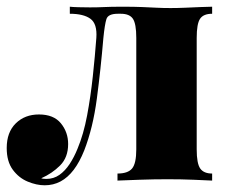

<svg xmlns="http://www.w3.org/2000/svg" viewBox="-21 -538 679 572"><path d="M611 -518V-497Q585 -497 575 -482Q565 -467 565 -425V-93Q565 -51 575.5 -36Q586 -21 611 -21V0Q592 -1 555.5 -2.5Q519 -4 478 -4Q438 -4 394.5 -2.5Q351 -1 329 0V-21Q360 -21 372.5 -36Q385 -51 385 -93V-425Q385 -467 375 -482Q365 -497 339 -497H330Q301 -497 296 -481Q291 -465 287 -425Q279 -331 267.5 -244Q256 -157 230 -90Q216 -55 198.5 -32Q181 -9 159.5 2.5Q138 14 112 14Q88 14 61.5 3Q35 -8 17 -32.5Q-1 -57 -1 -97Q-1 -144 26 -170.5Q53 -197 95 -197Q139 -197 160.5 -170.5Q182 -144 182 -109Q182 -69 158 -45Q134 -21 102 -7Q104 -6 108 -5.5Q112 -5 117 -5Q139 -5 156 -17Q173 -29 186.5 -49.5Q200 -70 210 -95Q228 -138 238.5 -194Q249 -250 255.5 -310.5Q262 -371 266 -425Q269 -467 248.5 -482Q228 -497 187 -497V-518Q195 -517 213 -516.5Q231 -516 247 -516Q271 -516 290 -517Q309 -518 345 -518Q379 -518 402.5 -517Q426 -516 445.5 -515Q465 -514 487 -514Q507 -514 531 -515Q555 -516 577 -517Q599 -518 611 -518Z"/></svg>

Font: Playfair Display Black
Style: Regular
Weight: 900
Designer: Claus Eggers Sørensen
Foundry: Claus Eggers Sørensen
Version: Version 1.203